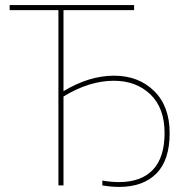

<svg xmlns="http://www.w3.org/2000/svg" viewBox="-20 -730 748 756"><path d="M449 6Q418 6 383 0V-19Q418 -13 448 -13Q536 -13 582 -61.5Q628 -110 628 -206Q628 -305 572 -358.5Q516 -412 428 -412Q331 -412 230 -350V0H210V-690H18V-710H508V-690H230V-371Q331 -432 429 -432Q525 -432 586.5 -372Q648 -312 648 -206Q648 -99 595.5 -46.5Q543 6 449 6Z"/></svg>

Font: Raleway-v4020 Thin
Style: Regular
Weight: 250
Designer: Matt McInerney, Pablo Impallari, Rodrigo Fuenzalida
Foundry: Matt McInerney, Pablo Impallari, Rodrigo Fuenzalida
Version: Version 4.020;PS 004.020;hotconv 1.0.88;makeotf.lib2.5.64775